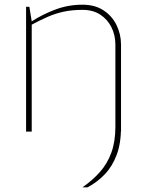

<svg xmlns="http://www.w3.org/2000/svg" viewBox="-20 -560 622 817"><path d="M331 237Q374 207 405.5 171.5Q437 136 454 89Q471 42 471 -20V-211H495V-20Q495 50 476.5 99Q458 148 426 181.5Q394 215 353 237ZM91 0V-531H105L115 -469Q159 -498 214.5 -519Q270 -540 331 -540Q384 -540 420.5 -516Q457 -492 476 -453Q495 -414 495 -370V0H471V-370Q471 -410 454.5 -443.5Q438 -477 407 -497.5Q376 -518 331 -518Q287 -518 252 -510.5Q217 -503 184.5 -489Q152 -475 115 -455V0Z"/></svg>

Font: Exo Thin Thin
Style: Regular
Weight: 250
Version: Version 2.000